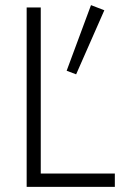

<svg xmlns="http://www.w3.org/2000/svg" viewBox="-20 -729 482 749"><path d="M84 -700V0H428V-52H139V-700ZM335 -709 240 -453 277 -439 387 -689Z"/></svg>

Font: Jost Light
Style: Regular
Weight: 300
Version: Version 3.710